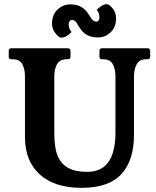

<svg xmlns="http://www.w3.org/2000/svg" viewBox="-20 -892 751 923"><path d="M689 -660Q702 -660 702 -647V-620Q702 -607 689 -607H683Q650 -607 637 -583Q624 -559 624 -524V-242Q624 -121 563.5 -55Q503 11 371.9 11Q242 11 171 -53.5Q100 -118 100 -233V-524Q100 -559 87.5 -583Q75 -607 41 -607H35Q22 -607 22 -620V-647Q22 -660 35 -660H305Q319 -660 319 -647V-620Q319 -607 305 -607H300Q267 -607 254 -583Q241 -559 241 -524V-251Q241 -214 246.5 -180.5Q252 -147 268 -121.5Q284 -96 315.1 -81Q346.3 -66 398 -66Q449 -66 479 -90Q509 -114 522 -156Q535 -198 535 -251V-524Q535 -559 522.5 -583Q510 -607 476 -607H471Q458 -607 458 -620V-647Q458 -660 471 -660ZM413 -812Q421 -799 428 -793.5Q435 -788 442 -788Q451 -788 454.5 -794.5Q458 -801 458 -808Q458 -817 455.5 -826Q453 -835 445 -845Q453 -853 466.5 -862.5Q480 -872 494 -872Q505 -872 521.5 -851.5Q538 -831 538 -804Q538 -761 511.5 -736.5Q485 -712 452 -712Q422 -712 403 -721.5Q384 -731 373 -745Q362 -759 355 -771Q348 -785 341.5 -790.5Q335 -796 327 -796Q318 -796 314 -789Q310 -782 310 -775Q310 -756 324 -738Q317 -730 303 -720.5Q289 -711 274 -711Q263 -711 246.5 -732Q230 -753 230 -778Q230 -822 257 -846.5Q284 -871 317 -871Q347 -871 366 -861Q385 -851 396 -837Q407 -823 413 -812Z"/></svg>

Font: Young Serif Light
Style: Regular
Weight: 300
Designer: Bastien Sozeau
Foundry: NBR — Bastien Sozeau
Version: Version 5.001